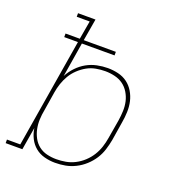

<svg xmlns="http://www.w3.org/2000/svg" viewBox="-152 -844 886 961"><g transform="rotate(20 291.0 -363.5)"><path d="M247 8Q218 8 190 0.5Q162 -7 141 -24.5Q120 -42 107.5 -67Q95 -92 91 -120L71 0H-18V-19H53L149 -599H76V-618H152L169 -716H100V-735H193L173 -618H344V-599H170L140 -415Q154 -442 175.5 -464.5Q197 -487 223 -501.5Q249 -516 278 -522Q307 -528 335 -528Q363 -528 390.5 -521.5Q418 -515 439.5 -499Q461 -483 475 -459.5Q489 -436 495 -409.5Q501 -383 500 -354Q499 -325 494 -297L478 -197Q473 -170 464.5 -143Q456 -116 440.5 -92Q425 -68 403 -48Q381 -28 355 -15Q329 -2 302 3Q275 8 247 8ZM247 -11Q272 -11 297 -15.5Q322 -20 345.5 -32Q369 -44 389 -62.5Q409 -81 423 -103.5Q437 -126 445 -150.5Q453 -175 457 -200L474 -300Q478 -326 479 -352Q480 -378 474.5 -402Q469 -426 456 -447.5Q443 -469 423.5 -483Q404 -497 379 -503Q354 -509 328 -509Q304 -509 279 -504.5Q254 -500 231.5 -487.5Q209 -475 189.5 -456.5Q170 -438 157 -416Q144 -394 136 -370Q128 -346 124 -321L108 -221Q103 -196 102 -170Q101 -144 106 -120Q111 -96 122.5 -74.5Q134 -53 153 -38Q172 -23 196.5 -17Q221 -11 247 -11Z"/></g></svg>

Font: Iosevka Etoile Thin Oblique
Style: Regular
Weight: 100
Italic angle: -9°
Designer: Belleve Invis
Foundry: Belleve Invis
Version: Version 15.5.2; ttfautohint (v1.8.4)